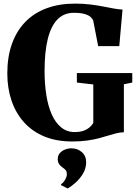

<svg xmlns="http://www.w3.org/2000/svg" viewBox="-20 -773 762 1064"><path d="M379.5 11Q292 11 225 -17Q158 -45 112.5 -96Q67 -147 43.8 -215.8Q20.5 -284.5 20.5 -366Q20.5 -458 46.2 -530Q72 -602 120.5 -651.8Q169 -701.5 238.5 -727.2Q308 -753 396 -753Q442 -753 480.2 -748.2Q518.5 -743.5 550.5 -737.2Q582.5 -731 609.5 -726Q636.5 -721 659 -720L641 -517.5H524L496.5 -659Q493 -669 482 -679Q471 -689 448.8 -695.5Q426.5 -702 388.5 -702Q335.5 -702 299.8 -666.8Q264 -631.5 245.5 -560Q227 -488.5 227 -379Q227 -309 236.5 -247.8Q246 -186.5 266.2 -140.2Q286.5 -94 318.5 -67.5Q350.5 -41 394.5 -41Q419.5 -41 439.2 -47.2Q459 -53.5 473.5 -65Q488 -76.5 497 -92V-305L406 -315.5V-368H713V-315.5L666.5 -306V-40Q645 -39.5 623.8 -34.2Q602.5 -29 579 -21.5Q555.5 -14 526.8 -6.5Q498 1 462 6Q426 11 379.5 11ZM457.5 127.5Q457 160.5 440 189Q423 217.5 399.2 238.8Q375.5 260 356 271H354.5L319.5 254L318 248Q331.5 239.5 341 222.5Q350.5 205.5 350.5 193.5Q350.5 178 344.2 170.2Q338 162.5 326.5 155Q316 148 308 137Q300 126 300 109Q300 88 312.2 74.8Q324.5 61.5 341.5 55.2Q358.5 49 371.5 49H375Q410.5 49 434.2 70.5Q458 92 457.5 127.5Z"/></svg>

Font: Merriweather 72pt Black
Style: Regular
Weight: 900
Version: Version 2.100